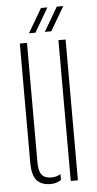

<svg xmlns="http://www.w3.org/2000/svg" viewBox="-54 -775 411 815"><g transform="rotate(-5 152.0 -368.0)"><path d="M50 -92V-600H80.5V-91Q80.5 -54 93.2 -38Q106 -22 134 -22Q155.5 -22 173.5 -32.5V-8Q154.5 5.5 129 5.5Q88.5 5.5 69.2 -17.2Q50 -40 50 -92ZM214.5 0V-600H245V0ZM92.5 -640 152.5 -742.5H180L120 -640ZM160 -640 220 -742.5H247.5L187.5 -640Z"/></g></svg>

Font: Big Shoulders Stencil Display ExtraLight
Style: Regular
Weight: 250
Designer: Patric King
Foundry: XO Type Co
Version: Version 2.001